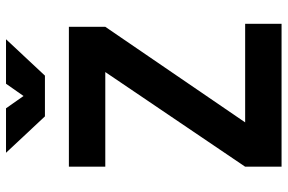

<svg xmlns="http://www.w3.org/2000/svg" viewBox="-176 -762 938 626"><g transform="rotate(-90 293.0 -449.0)"><path d="M62.5 0V-118.7L371.1 -574.7H62.5V-693.4H518.6V-574.7L207 -118.7H528.3V0ZM226.6 -771.5 107.9 -898.4H252.9L293 -841.3L333 -898.4H478L359.4 -771.5Z"/></g></svg>

Font: Cascadia Code NF
Style: Bold
Weight: 700
Monospace: yes
Designer: Aaron Bell
Foundry: Saja Typeworks
Version: Version 2404.023; ttfautohint (v1.8.4)